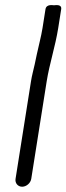

<svg xmlns="http://www.w3.org/2000/svg" viewBox="-20 -713 258 746"><path d="M66 12.5C82.5 12.5 98.7 -1.5 101.4 -18L161.4 -397C172.1 -464.6 195 -533.3 206.2 -604L217.7 -677C221.1 -698.3 193.6 -692.5 189.7 -692.5C185.7 -692.5 160.1 -698.3 156.7 -677L145.2 -604C140 -571.2 130.4 -536.8 123 -501.7L115 -463.7C110.3 -441.7 104.2 -421.4 100.4 -397L40.4 -18C37.7 -1.5 49.5 12.5 66 12.5Z"/></svg>

Font: CiSf OpenHand
Style: BdObl
Weight: 400
Foundry: Cannot Into Space Fonts
Version: Version 0.7892